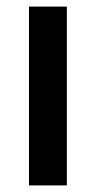

<svg xmlns="http://www.w3.org/2000/svg" viewBox="-20 -563 291 583"><path d="M183 0V-543H68V0Z"/></svg>

Font: Noto Sans Gurmukhi UI Condensed SemiBold
Style: Regular
Weight: 600
Width: 3
Designer: Jelle Bosma - Monotype Design Team
Foundry: Monotype Imaging Inc.
Version: Version 2.004